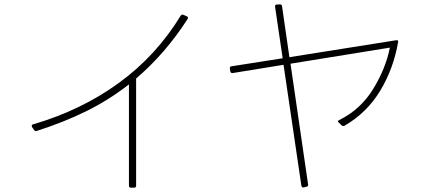

<svg xmlns="http://www.w3.org/2000/svg" viewBox="-20 -826 1990 883"><path d="M597 37H582Q573 37 573 28V-438Q481 -366 376.5 -314.5Q272 -263 149 -224L145 -223Q140 -223 137 -228L127 -242L126 -247Q126 -253 132 -254Q354 -319 526.5 -444.5Q699 -570 811 -754Q816 -761 823 -758L839 -751Q843 -750 844 -746.5Q845 -743 843 -739Q740 -579 606 -465V28Q606 37 597 37Z M1048 -490Q1041 -490 1039 -498L1037 -511V-514Q1037 -520 1044 -521L1280 -558L1245 -795V-797Q1245 -805 1253 -805L1267 -806Q1276 -806 1277 -798L1311 -563L1802 -641H1804Q1813 -641 1811 -633Q1790 -511 1729 -409.5Q1668 -308 1565 -248Q1558 -244 1552 -249L1538 -262Q1534 -266 1534 -268Q1534 -271 1540 -274Q1638 -322 1696 -416.5Q1754 -511 1773 -607L1316 -533L1397 23V25Q1397 31 1389 33L1376 36H1374Q1368 36 1366 28L1284 -528L1050 -490Z"/></svg>

Font: LINE Seed JP_TTF Thin
Style: Regular
Weight: 250
Designer: LY Corporation & Fontrix & Fontworks
Version: Version 1.008